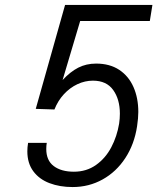

<svg xmlns="http://www.w3.org/2000/svg" viewBox="-20 -747 640 776"><path d="M90.5 -135.5Q90.5 -151.5 93.5 -169.5H169Q167 -158 167 -145Q167 -98.5 197.2 -75.8Q227.5 -53 278.5 -53Q329.5 -53 368 -80.2Q406.5 -107.5 429.8 -151.8Q453 -196 461.5 -247.5Q464.5 -268 464.5 -287.5Q464.5 -345.5 437.5 -383.2Q410.5 -421 355.5 -421Q323.5 -421 293 -406.8Q262.5 -392.5 238.2 -366.2Q214 -340 200 -304.5L124.5 -307L243 -727H596L585.5 -662H304L233 -423.5Q264 -457 296.2 -473.5Q328.5 -490 368.5 -490Q423.5 -490 461.8 -464.8Q500 -439.5 519.5 -395.2Q539 -351 539 -294.5Q539 -270 534 -236.5Q523 -164 486.5 -108.2Q450 -52.5 394.8 -21.8Q339.5 9 273.5 9Q221.5 9 180 -6.8Q138.5 -22.5 114.5 -55Q90.5 -87.5 90.5 -135.5Z"/></svg>

Font: JuliaMono Light
Style: Italic
Weight: 300
Italic angle: -9°
Monospace: yes
Designer: cormullion
Foundry: corm
Version: Version 0.054; ttfautohint (v1.8.4)